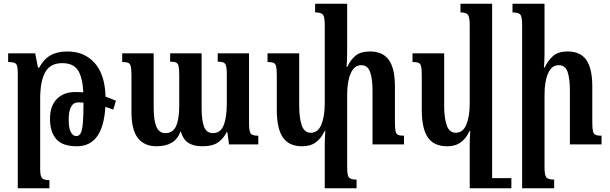

<svg xmlns="http://www.w3.org/2000/svg" viewBox="-20 -780 3292 1037"><path d="M76 237V-386Q76 -424 67 -434.5Q58 -445 24 -445V-492H170L185 -415H192Q216 -460 252.5 -481Q289 -502 344 -502Q436 -502 491.5 -439.5Q547 -377 550 -258Q578 -248 606 -236L592 -188Q571 -196 549 -203Q537 10 395 10Q318 10 284 -28.5Q250 -67 250 -139Q250 -207 286.5 -245Q323 -283 388 -283Q409 -283 430 -281Q426 -362 401 -400.5Q376 -439 316 -439Q252 -439 224.5 -390.5Q197 -342 197 -246V134Q197 174 208.5 183.5Q220 193 247 193V237ZM351 -133Q351 -88 362.5 -66.5Q374 -45 392 -45Q407 -45 415.5 -60Q424 -75 427.5 -114Q431 -153 431 -226Q416 -227 403 -227Q351 -227 351 -133Z M1156 -492H1325V-116Q1325 -73 1333 -60Q1341 -47 1375 -47V0H1217L1208 -66H1204Q1188 -33 1158.5 -11.5Q1129 10 1073 10Q1027 10 998.5 -7.5Q970 -25 957 -68H954Q926 10 825 10Q760 10 725 -34Q690 -78 690 -176V-374Q690 -406 686.5 -421Q683 -436 672.5 -440.5Q662 -445 640 -445V-492H810V-198Q810 -131 824.5 -96Q839 -61 873 -61Q914 -61 931 -99Q948 -137 948 -208V-375Q948 -407 944.5 -422.5Q941 -438 930.5 -442.5Q920 -447 899 -447V-492H1069V-198Q1069 -128 1082.5 -94.5Q1096 -61 1130 -61Q1171 -61 1188 -103.5Q1205 -146 1205 -220V-378Q1205 -424 1196 -435.5Q1187 -447 1156 -447Z M2113 -119Q2113 -87 2116.5 -71.5Q2120 -56 2130.5 -51.5Q2141 -47 2162 -47V0H1992V-291Q1992 -354 1979 -391Q1966 -428 1931 -428Q1894 -428 1874.5 -384.5Q1855 -341 1855 -268V122Q1855 167 1864.5 178.5Q1874 190 1906 190V237H1734V0Q1734 -18 1735 -36Q1736 -54 1737 -72H1733Q1715 -33 1686 -11.5Q1657 10 1612 10Q1541 10 1508 -37.5Q1475 -85 1475 -187V-373Q1475 -406 1471.5 -421Q1468 -436 1457.5 -440.5Q1447 -445 1425 -445V-492H1596V-210Q1596 -142 1610 -102.5Q1624 -63 1658 -63Q1698 -63 1716 -107.5Q1734 -152 1734 -222V-645Q1734 -689 1724 -701Q1714 -713 1682 -713V-760H1855V-494Q1855 -475 1854 -456Q1853 -437 1852 -419H1856Q1872 -455 1899.5 -478.5Q1927 -502 1979 -502Q2047 -502 2080 -456.5Q2113 -411 2113 -313Z M2395 10Q2324 10 2291 -37.5Q2258 -85 2258 -187V-373Q2258 -406 2254.5 -421Q2251 -436 2240.5 -440.5Q2230 -445 2208 -445V-492H2379V-210Q2379 -142 2393 -102.5Q2407 -63 2441 -63Q2481 -63 2499 -107.5Q2517 -152 2517 -222V-642Q2517 -689 2506.5 -701Q2496 -713 2467 -713V-760H2638V182H2742V237H2517V0Q2517 -36 2520 -72H2516Q2498 -33 2469 -11.5Q2440 10 2395 10Z M3229 -47V0H3058V-291Q3058 -356 3045.5 -392Q3033 -428 2997 -428Q2960 -428 2940.5 -384.5Q2921 -341 2921 -268V122Q2921 167 2931 178.5Q2941 190 2973 190V237H2800V-645Q2800 -689 2790.5 -701Q2781 -713 2748 -713V-760H2921V-492Q2921 -454 2918 -416H2922Q2939 -452 2966.5 -477Q2994 -502 3047 -502Q3114 -502 3146.5 -456.5Q3179 -411 3179 -313V-119Q3179 -87 3182.5 -71.5Q3186 -56 3197 -51.5Q3208 -47 3229 -47Z"/></svg>

Font: Noto Serif Armenian ExtraCondensed
Style: Bold
Weight: 700
Width: 2
Designer: Monotype Design Team
Foundry: Monotype Imaging Inc.
Version: Version 2.008; ttfautohint (v1.8.4.7-5d5b)